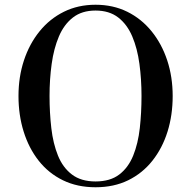

<svg xmlns="http://www.w3.org/2000/svg" viewBox="-20 -780 806 810"><path d="M383 10Q306 10 245.5 -19.5Q185 -49 143.2 -102Q101.5 -155 79.8 -224.8Q58 -294.5 58 -375Q58 -455.5 81 -525.2Q104 -595 147 -648Q190 -701 249.8 -730.5Q309.5 -760 383 -760Q457 -760 516.8 -730.5Q576.5 -701 619.5 -648Q662.5 -595 685.5 -525.2Q708.5 -455.5 708.5 -375Q708.5 -294.5 686.8 -224.8Q665 -155 623 -102Q581 -49 520.8 -19.5Q460.5 10 383 10ZM383 -14.5Q445 -14.5 483.2 -43.8Q521.5 -73 542 -123.8Q562.5 -174.5 569.8 -239.5Q577 -304.5 577 -375Q577 -445.5 568.2 -510.5Q559.5 -575.5 538 -626.2Q516.5 -677 478.8 -706.2Q441 -735.5 383 -735.5Q325.5 -735.5 287.8 -706.2Q250 -677 228.5 -626.2Q207 -575.5 198 -510.5Q189 -445.5 189 -375Q189 -304.5 196.5 -239.5Q204 -174.5 224.5 -123.8Q245 -73 283.5 -43.8Q322 -14.5 383 -14.5Z"/></svg>

Font: Bodoni Moda 9pt Medium
Style: Regular
Weight: 500
Designer: Owen Earl
Foundry: indestructible type
Version: Version 2.005